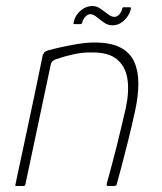

<svg xmlns="http://www.w3.org/2000/svg" viewBox="-20 -617 537 637"><path d="M34 0Q32 0 31 -1Q30 -2 31 -4Q54 -112 77 -219.5Q100 -327 122 -435Q124 -439 127 -443Q130 -447 140 -450Q154 -454 180.5 -460Q207 -466 237.5 -471Q268 -476 293 -476Q348 -476 380 -459Q412 -442 425.5 -411.5Q439 -381 439 -340.5Q439 -300 429 -253Q418 -202 405.5 -151.5Q393 -101 382.5 -62Q372 -23 367 -5Q366 -2 364 -1Q362 0 357 0H339Q332 0 334 -7Q336 -13 340.5 -30.5Q345 -48 352 -73.5Q359 -99 366.5 -129.5Q374 -160 382 -193Q390 -226 397 -257Q409 -312 403 -353.5Q397 -395 369.5 -419Q342 -443 287 -443Q258 -444 227 -437.5Q196 -431 171 -422Q165 -421 157.5 -416.5Q150 -412 148 -401Q127 -302 106 -202.5Q85 -103 64 -4Q63 -2 62 -1Q61 0 59 0ZM228 -537Q222 -537 224 -542Q229 -566 247 -581.5Q265 -597 287 -597Q301 -597 313.5 -588Q326 -579 338 -570Q350 -561 360 -561Q368 -561 375.5 -569Q383 -577 385 -587Q386 -590 387 -591.5Q388 -593 389 -593H410Q416 -593 414 -587Q410 -567 392.5 -550Q375 -533 353 -533Q338 -533 324.5 -542.5Q311 -552 300 -561Q289 -570 280 -570Q271 -570 263 -561.5Q255 -553 253 -542Q251 -537 248 -537Z"/></svg>

Font: Glory Thin Thin
Style: Italic
Weight: 250
Italic angle: -12°
Version: Version 1.011